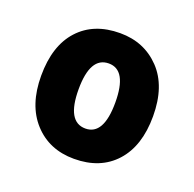

<svg xmlns="http://www.w3.org/2000/svg" viewBox="-76 -800 522 516"><g transform="rotate(20 185.0 -542.0)"><path d="M345 -542Q345 -457 302 -409.5Q259 -362 184 -362Q113 -362 69 -410Q25 -458 25 -542Q25 -628 68 -675Q111 -722 186 -722Q255 -722 300 -675Q345 -628 345 -542ZM132 -542Q132 -449 185 -449Q237 -449 237 -542Q237 -635 185 -635Q132 -635 132 -542Z"/></g></svg>

Font: Noto Sans Devanagari UI SemiCondensed ExtraBold
Style: Regular
Weight: 800
Width: 4
Designer: Jelle Bosma - Monotype Design Team
Foundry: Monotype Imaging Inc.
Version: Version 2.004; ttfautohint (v1.8.4.7-5d5b)